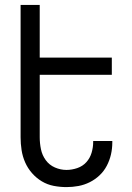

<svg xmlns="http://www.w3.org/2000/svg" viewBox="-20 -755 540 783"><path d="M251 8Q225 8 199 3Q173 -2 150.5 -15.5Q128 -29 110.5 -49Q93 -69 82.5 -93Q72 -117 68 -143Q64 -169 64 -195V-735H142V-520H436V-450H142V-195Q142 -171 147 -146.5Q152 -122 166.5 -102Q181 -82 204 -72Q227 -62 251 -62Q273 -62 295 -69.5Q317 -77 332 -93.5Q347 -110 353.5 -132Q360 -154 360 -176V-180H438V-174Q438 -149 432.5 -125Q427 -101 415.5 -79Q404 -57 386 -40Q368 -23 346 -12Q324 -1 300 3.5Q276 8 251 8Z"/></svg>

Font: Iosevka Term Curly
Style: Regular
Weight: 400
Designer: Belleve Invis
Foundry: Belleve Invis
Version: Version 32.3.0